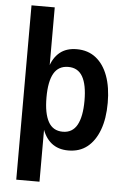

<svg xmlns="http://www.w3.org/2000/svg" viewBox="-59 -748 646 971"><g transform="rotate(5 264.0 -262.5)"><path d="M61 180V-705H179V-397H174Q189 -449 222.5 -476.5Q256 -504 309 -504Q366 -504 406 -472.5Q446 -441 467 -383.5Q488 -326 488 -247Q488 -167 466.5 -109.5Q445 -52 406 -21Q367 10 310 10Q258 10 224 -17.5Q190 -45 174 -98H179V180ZM274 -82Q323 -82 346.5 -124.5Q370 -167 370 -248Q370 -329 346.5 -370Q323 -411 274 -411Q224 -411 200.5 -370Q177 -329 177 -248Q177 -167 200.5 -124.5Q224 -82 274 -82Z"/></g></svg>

Font: Nunito Sans 10pt Condensed
Style: Bold
Weight: 700
Width: 3
Designer: Vernon Adams
Foundry: Vernon Adams
Version: Version 3.101;gftools[0.9.27]